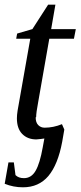

<svg xmlns="http://www.w3.org/2000/svg" viewBox="-25 -584 343 818"><path d="M129 -85 127 -84Q127 -62 138 -51Q149 -40 165 -40Q202 -40 239 -55L249 -32L240 20Q222 117 181 166Q140 214 73 214Q32 214 -5 199L11 108H34L41 162Q54 175 77 175Q109 175 127 143Q145 112 157 44L164 6Q153 8 130 10Q92 10 69 -14Q47 -37 47 -80Q47 -94 50 -113Q53 -132 104 -419H44L48 -441L113 -460L180 -564H211L193 -460H298L290 -419H185L138 -151Q129 -104 129 -85Z"/></svg>

Font: Libra Serif Modern
Style: Italic
Weight: 400
Italic angle: -12°
Designer: Stefan Peev, Context Ltd
Foundry: Stefan Peev, Context Ltd
Version: Version 1.000